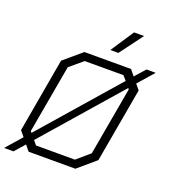

<svg xmlns="http://www.w3.org/2000/svg" viewBox="-176 -1041 1057 1192"><g transform="rotate(20 352.5 -445.0)"><path d="M624 -626 653 -591 566 -99 450 0H141L111 -37L52 30H-10L81 -74L51 -110L137 -600L255 -700H563L594 -662L654 -730H715ZM118 -116 557 -619 532 -648H276L190 -576L110 -125ZM587 -583 148 -80 171 -52H428L513 -125L593 -576ZM503 -920H569L455 -767H402Z"/></g></svg>

Font: Chakra Petch Light
Style: Italic
Weight: 300
Italic angle: -10°
Designer: Katatrad Aksorn Co.,Ltd.
Foundry: Cadson Demak Co.,Ltd.
Version: Version 1.000; ttfautohint (v1.6)